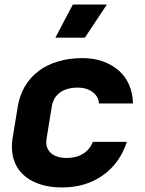

<svg xmlns="http://www.w3.org/2000/svg" viewBox="-20 -816 640 846"><path d="M253 10Q196 10 152 -5.5Q108 -21 79.5 -49Q51 -77 39.5 -116.5Q28 -156 35 -204L58 -345Q66 -395 89.5 -435Q113 -475 150 -503Q187 -531 236.5 -545.5Q286 -560 344 -560Q393 -560 433.5 -545.5Q474 -531 503.5 -505Q533 -479 549 -442Q565 -405 566 -360H416Q414 -391 388 -410.5Q362 -430 323 -430Q274 -430 244 -408Q214 -386 208 -345L185 -204Q179 -166 203 -143Q227 -120 274 -120Q316 -120 346 -138.5Q376 -157 389 -191H539Q508 -96 432.5 -43Q357 10 253 10ZM451 -796H301L224 -650H354Z"/></svg>

Font: JetBrains Mono ExtraBold
Style: Italic
Weight: 800
Designer: Philipp Nurullin, Konstantin Bulenkov
Foundry: JetBrains
Version: Version 1.000; ttfautohint (v1.8.3)